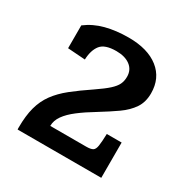

<svg xmlns="http://www.w3.org/2000/svg" viewBox="-149 -788 912 925"><g transform="rotate(30 307.0 -325.5)"><path d="M66.4 0Q65.9 -2.4 65.9 -5.6Q65.9 -8.8 65.9 -11.2Q65.9 -76.7 78.6 -123.5Q91.3 -170.4 118.2 -207.3Q145 -244.1 187.5 -278.1Q230 -312 289.6 -352.1Q332.5 -381.3 355.5 -402.1Q378.4 -422.9 387.2 -441.4Q396 -460 396 -483.4Q396 -522 367.2 -543.7Q338.4 -565.4 290 -565.4Q226.6 -565.4 203.4 -536.1Q180.2 -506.8 178.2 -454.1L81.1 -460.9V-587.9Q125.5 -621.6 182.6 -636.5Q239.7 -651.4 309.1 -651.4Q415.5 -651.4 475.8 -603.8Q536.1 -556.2 536.1 -472.2Q536.1 -423.3 512.9 -388.9Q489.7 -354.5 449.2 -325.9Q408.7 -297.4 356 -265.1Q305.7 -234.9 269.3 -207Q232.9 -179.2 213.4 -151.6Q193.8 -124 193.8 -93.8H393.6Q418.5 -93.8 429.7 -100.3Q440.9 -106.9 444.3 -128.9Q447.8 -150.9 449.2 -196.3H531.7V0Z"/></g></svg>

Font: Kameron
Style: Regular
Weight: 400
Designer: Vernon Adams
Foundry: Vernon Adams
Version: Version 1.100